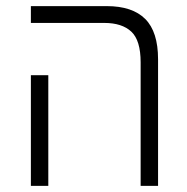

<svg xmlns="http://www.w3.org/2000/svg" viewBox="-20 -608 613 628"><path d="M440 0V-404Q440 -476 409.5 -504.5Q379 -533 321 -533H81V-588H329Q413 -588 455 -546Q497 -504 497 -414V0ZM81 0V-362H138V0Z"/></svg>

Font: Noto Sans Hebrew SemiCondensed Light
Style: Regular
Weight: 300
Width: 4
Designer: Monotype Design Team
Foundry: Monotype Imaging Inc.
Version: Version 2.003